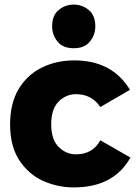

<svg xmlns="http://www.w3.org/2000/svg" viewBox="-20 -810 602 836"><path d="M302 6Q229.5 6 165.8 -23.2Q102 -52.5 61.5 -116Q24 -177 24 -268Q24 -360 61 -422Q98 -484 161.5 -515.5Q225 -547 304 -547Q468 -547 546 -419L417 -344Q379 -400 311 -400Q268 -400 235.5 -368Q203 -336 203 -269Q203 -202 235.5 -170Q268 -138 311 -138Q383 -138 417 -199L548 -124Q475 6 302 6ZM301 -600Q254 -600 230.5 -629Q207 -658 207 -695Q207 -743 235.5 -766.5Q264 -790 301 -790Q338 -790 366.5 -766.5Q395 -743 395 -695Q395 -658 371.5 -629Q348 -600 301 -600Z"/></svg>

Font: Argentum Novus
Style: Bold
Weight: 700
Designer: Julieta Ulanovsky (font) & Cristiano Sobral (main changes)
Foundry: Julieta Ulanovsky (font) & Cristiano Sobral (main changes)
Version: Version 3.00;November 27, 2020;FontCreator 13.0.0.2655 64-bi